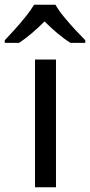

<svg xmlns="http://www.w3.org/2000/svg" viewBox="-62 -786 378 806"><path d="M173 0H85V-536H173ZM-42 -606V-617Q-23 -637 0.5 -663Q24 -689 46 -716.5Q68 -744 81 -766H171Q183 -744 205.5 -716.5Q228 -689 252.5 -662.5Q277 -636 296 -617V-606H234Q208 -622 180 -645.5Q152 -669 125 -696Q98 -669 71 -646Q44 -623 18 -606Z"/></svg>

Font: Noto Sans Coptic
Style: Regular
Weight: 400
Designer: Monotype Design Team, Denis Moyogo Jacquerye
Foundry: Monotype Imaging Inc.
Version: Version 2.002; ttfautohint (v1.8.4.7-5d5b)